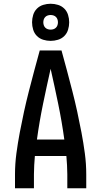

<svg xmlns="http://www.w3.org/2000/svg" viewBox="-20 -1004 540 1024"><path d="M60 0V-74Q60 -130 67.5 -186Q75 -242 85.5 -297.5Q96 -353 108 -408Q120 -463 134 -517.5Q148 -572 162.5 -626.5Q177 -681 192 -735H308Q323 -681 337.5 -626.5Q352 -572 366 -517.5Q380 -463 392 -408Q404 -353 414.5 -297.5Q425 -242 432.5 -186Q440 -130 440 -74V0H339V-74Q339 -98 337.5 -123Q336 -148 334 -172H166Q164 -148 162.5 -123Q161 -98 161 -74V0ZM323 -260Q310 -355 290.5 -449.5Q271 -544 250 -637Q229 -544 209.5 -449.5Q190 -355 177 -260ZM250 -786Q230 -786 210.5 -792Q191 -798 177 -812Q163 -826 157 -845.5Q151 -865 151 -885Q151 -905 157 -924.5Q163 -944 177 -958Q191 -972 210.5 -978Q230 -984 250 -984Q270 -984 289.5 -978Q309 -972 323 -958Q337 -944 343 -924.5Q349 -905 349 -885Q349 -865 343 -845.5Q337 -826 323 -812Q309 -798 289.5 -792Q270 -786 250 -786ZM250 -846Q258 -846 265.5 -848.5Q273 -851 278.5 -856.5Q284 -862 286.5 -869.5Q289 -877 289 -885Q289 -893 286.5 -900.5Q284 -908 278.5 -913.5Q273 -919 265.5 -921.5Q258 -924 250 -924Q242 -924 234.5 -921.5Q227 -919 221.5 -913.5Q216 -908 213.5 -900.5Q211 -893 211 -885Q211 -877 213.5 -869.5Q216 -862 221.5 -856.5Q227 -851 234.5 -848.5Q242 -846 250 -846Z"/></svg>

Font: Zed Sans Semibold
Style: Regular
Weight: 600
Designer: Belleve Invis
Foundry: Belleve Invis
Version: Version 1.0.0; ttfautohint (v1.8.4)